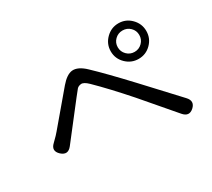

<svg xmlns="http://www.w3.org/2000/svg" viewBox="-128 -954 1257 1137"><g transform="rotate(-30 500.0 -386.0)"><path d="M904 -65Q867 -32 833 -72L647 -289Q538 -413 454 -495Q425 -523 406.5 -521Q388 -519 378 -508Q362 -488 346 -468L165 -235Q132 -193 93 -228Q54 -264 93 -300L106 -313Q124 -330 140 -349L321 -563Q363 -612 400 -616Q441 -620 490 -573Q566 -501 695 -363L905 -137Q941 -99 904 -65ZM778 -479Q728 -479 692 -514.5Q656 -550 656 -600Q656 -650 692 -686Q728 -722 778 -722Q828 -722 863.5 -686Q899 -650 899 -600Q899 -550 863.5 -514.5Q828 -479 778 -479ZM777.5 -527Q808 -527 829.5 -548.5Q851 -570 851 -600.5Q851 -631 829.5 -652Q808 -673 777.5 -673Q747 -673 725.5 -652Q704 -631 704 -600.5Q704 -570 725.5 -548.5Q747 -527 777.5 -527Z"/></g></svg>

Font: Resource Han Rounded CN
Style: Regular
Weight: 400
Designer: Cyano Hao (round all glyphs); Ryoko NISHIZUKA  (kana, bopomofo & ideographs); Paul D. Hunt (Latin, Greek & Cyrillic); Sa
Foundry: Cyano Hao
Version: 0.990